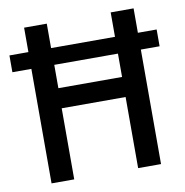

<svg xmlns="http://www.w3.org/2000/svg" viewBox="-81 -790 835 867"><g transform="rotate(-10 336.5 -357.0)"><path d="M86 0V-525H-1V-602H86V-714H190V-602H483V-714H588V-602H674V-525H588V0H483V-326H190V0ZM191 -418H483V-525H191Z"/></g></svg>

Font: Noto Sans Gujarati UI SemiCondensed Medium
Style: Regular
Weight: 500
Width: 4
Designer: Jelle Bosma - Monotype Design Team, Universal Thirst
Foundry: Monotype Imaging Inc.
Version: Version 2.106; ttfautohint (v1.8.4.7-5d5b)